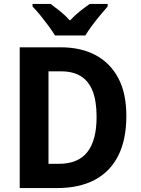

<svg xmlns="http://www.w3.org/2000/svg" viewBox="-20 -954 714 974"><path d="M621 -366Q621 -246 580 -164.5Q539 -83 460.5 -41.5Q382 0 270 0H80V-714H288Q391 -714 465.5 -674Q540 -634 580.5 -557Q621 -480 621 -366ZM470 -361Q470 -441 450 -492Q430 -543 390 -567.5Q350 -592 292 -592H226V-123H279Q376 -123 423 -182.5Q470 -242 470 -361ZM259 -774Q246 -796 226 -823Q206 -850 184.5 -876.5Q163 -903 145 -921V-934H237Q259 -918 285 -897Q311 -876 335 -850Q360 -877 386 -897.5Q412 -918 435 -934H526V-921Q510 -903 488 -876.5Q466 -850 446 -823Q426 -796 413 -774Z"/></svg>

Font: Noto Sans Thai SemiCondensed
Style: Bold
Weight: 700
Width: 4
Designer: Monotype Design Team
Foundry: Monotype Imaging Inc.
Version: Version 2.001